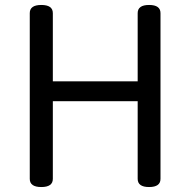

<svg xmlns="http://www.w3.org/2000/svg" viewBox="-20 -754 768 774"><path d="M193 -33Q193 0 146.5 0Q100 0 100 -33V-701Q100 -734 146.5 -734Q193 -734 193 -701V-426H535V-701Q535 -734 581 -734Q627 -734 627 -701V-33Q627 0 581 0Q535 0 535 -33V-346H193Z"/></svg>

Font: Raw Maruko Gothic CJK TC
Style: Regular
Weight: 400
Version: Version 1.001